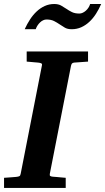

<svg xmlns="http://www.w3.org/2000/svg" viewBox="-35 -924 518 944"><path d="M329.1 -616.2Q321.3 -615.2 318.4 -611.1Q315.4 -606.9 314 -600.1L210 -69.8Q208.5 -61.5 211.9 -58.8Q215.3 -56.2 225.1 -55.2Q234.4 -54.7 244.6 -53.7Q253.4 -52.7 264.6 -51.8Q275.9 -50.8 288.1 -49.8V0H-15.1V-49.8Q-3.9 -50.8 6.6 -51.3Q17.1 -51.8 25.4 -52.7Q35.2 -53.7 43.9 -54.2Q55.2 -55.2 60.3 -57.9Q65.4 -60.5 66.9 -70.8L170.9 -601.1Q173.3 -609.9 168 -612.5Q162.6 -615.2 152.8 -616.2Q144 -616.7 134.8 -617.7Q126.5 -618.7 116.2 -619.4Q106 -620.1 96.2 -621.1V-670.9H397.9V-621.1ZM462.4 -904.3Q451.2 -878.4 436.8 -856Q422.4 -833.5 404.3 -816.7Q386.2 -799.8 364.5 -790Q342.8 -780.3 317.4 -780.3Q297.4 -780.3 284.2 -787.8Q271 -795.4 258.3 -804.2Q245.6 -813 230.7 -820.6Q215.8 -828.1 193.4 -828.1Q185.5 -828.1 177.5 -824.5Q169.4 -820.8 162.4 -814.2Q155.3 -807.6 149.7 -799.1Q144 -790.5 140.6 -780.3H86.4Q98.1 -806.2 112.8 -828.6Q127.4 -851.1 145.5 -867.9Q163.6 -884.8 185.1 -894.5Q206.5 -904.3 231.4 -904.3Q251.5 -904.3 264.9 -897Q278.3 -889.6 291 -880.9Q303.7 -872.1 318.4 -864.7Q333 -857.4 355.5 -857.4Q363.3 -857.4 371.3 -861.1Q379.4 -864.7 386.7 -871.1Q394 -877.4 399.7 -886Q405.3 -894.5 408.2 -904.3Z"/></svg>

Font: Charis SIL Am
Style: Bold Italic
Weight: 700
Italic angle: -11°
Foundry: SIL International
Version: Version 5.000